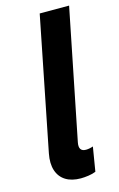

<svg xmlns="http://www.w3.org/2000/svg" viewBox="-118 -802 530 858"><g transform="rotate(-15 147.5 -372.5)"><path d="M145.3 7.4Q103.7 7.4 76 -9.7Q48.3 -26.9 37.6 -59.4Q26.9 -91.9 35.8 -137.5L158 -752H294L173.6 -151.7Q165.4 -110.2 200.6 -110.2Q208.9 -110.2 218.4 -112.2Q228 -114.2 233.7 -116.5L215.2 -4.4Q200.5 1.8 180.7 4.6Q160.9 7.4 145.3 7.4Z"/></g></svg>

Font: Reddit Sans
Style: Italic
Weight: 400
Italic angle: -11.25°
Designer: Stephen Hutchings
Version: Version 1.013